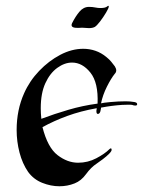

<svg xmlns="http://www.w3.org/2000/svg" viewBox="-20 -641 498 669"><path d="M187 8Q157 8 127 -4Q97 -16 78 -42Q58 -71 48 -109.5Q38 -148 38 -188Q38 -258 64 -316Q83 -359 116.5 -394Q150 -429 190 -450Q230 -471 270 -471Q292 -471 312.5 -464Q333 -457 351 -442Q361 -434 367.5 -426Q374 -418 380 -410Q385 -402 385 -396Q385 -389 380 -384Q367 -368 352.5 -339Q338 -310 332 -281Q339 -283 366 -285.5Q393 -288 418 -288Q426 -288 432.5 -287.5Q439 -287 444 -286Q458 -285 458 -278Q458 -271 445 -274Q441 -276 435 -276Q429 -276 422 -276Q406 -276 386.5 -274Q367 -272 352 -269.5Q337 -267 332 -266Q332 -262 331 -259Q329 -244 321 -244Q315 -244 316 -257Q317 -259 317 -264Q261 -254 214.5 -237Q168 -220 128 -198Q146 -127 180.5 -100.5Q215 -74 252 -74Q286 -74 315.5 -89.5Q345 -105 361 -121Q364 -124 366 -124Q369 -124 369 -119Q369 -114 360 -105Q351 -96 338.5 -86.5Q326 -77 317 -71Q297 -58 280 -34.5Q263 -11 240 -2Q215 8 187 8ZM124 -227Q169 -244 218.5 -258.5Q268 -273 320 -280Q323 -353 295 -388Q267 -423 231 -423Q205 -423 179.5 -404.5Q154 -386 138 -351Q122 -316 122 -264Q122 -255 122.5 -246Q123 -237 124 -227ZM290 -543Q282 -543 274 -544Q266 -545 257 -544H248Q224 -544 231 -560Q243 -584 257 -600.5Q271 -617 290 -617Q302 -617 311.5 -615Q321 -613 330 -613Q348 -613 354 -619Q359 -623 359 -618Q359 -613 349.5 -597Q340 -581 328.5 -566Q317 -551 310 -547Q302 -543 290 -543Z"/></svg>

Font: Tapestry
Style: Regular
Weight: 400
Designer: Robert E. Leuschke
Foundry: Robert E. Leuschke
Version: Version 1.010; ttfautohint (v1.8.4.7-5d5b)